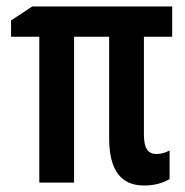

<svg xmlns="http://www.w3.org/2000/svg" viewBox="-20 -562 570 591"><path d="M423 9Q316 9 316 -136V-449H208V0H101V-449H14V-499L79 -542H510V-449H423V-148Q423 -116 432.5 -102Q442 -88 461 -88Q483 -88 502 -99V-11Q490 -3 469.5 3Q449 9 423 9Z"/></svg>

Font: Noto Sans Mono Condensed SemiBold
Style: Regular
Weight: 600
Width: 3
Designer: Monotype Design Team
Foundry: Monotype Imaging Inc.
Version: Version 2.014